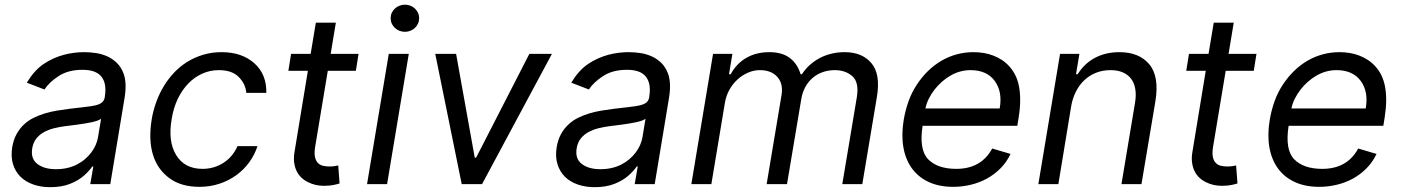

<svg xmlns="http://www.w3.org/2000/svg" viewBox="-20 -771 5870 804"><path d="M31.2 -154.8Q36.6 -186.1 49.2 -209.2Q61.8 -232.2 79.7 -249.1Q97.7 -266 120 -277.2Q142.4 -288.4 167.1 -295.8Q191.8 -303.3 218 -307.7Q244.3 -312.1 269.9 -315.3Q307.9 -320.3 334.9 -323Q361.9 -325.6 379.8 -329.9Q397.7 -334.2 407.1 -342Q416.5 -349.8 419 -365.1V-367.9Q427.6 -420.1 405.2 -449.4Q382.8 -478.7 325.3 -478.7Q265.6 -478.7 225.5 -452.4Q185.4 -426.1 166.2 -396.3L92.3 -424.7Q107.2 -449.6 124.5 -469.1Q141.7 -488.6 161.9 -502.5Q182.2 -516.3 203.7 -525.9Q225.1 -535.5 246.8 -541.4Q268.5 -547.2 290.1 -549.9Q311.8 -552.6 332.4 -552.6Q358.7 -552.6 383.9 -548.5Q409.1 -544.4 431.1 -534.1Q453.1 -523.8 470.3 -506.6Q487.6 -489.3 497.5 -463.1Q512.1 -422.9 501.4 -359.4L441.8 0H358L370.7 -73.9H366.5Q360.4 -65 351.9 -55.6Q343.4 -46.2 332 -35.9Q308.9 -15.3 273.4 -1.2Q237.9 12.8 190.3 12.8Q151.6 12.8 119.5 1.6Q87.4 -9.6 65.7 -31.1Q44 -52.6 34.4 -83.8Q24.9 -115.1 31.2 -154.8ZM136 -84.9Q164.4 -62.5 214.5 -62.5Q263.5 -62.5 301.8 -82Q320.7 -91.6 335.8 -104.6Q350.9 -117.5 362.2 -132.5Q373.6 -147.4 380.7 -163.9Q387.8 -180.4 390.6 -197.4L403.4 -274.1Q399.1 -269.9 388.8 -266.2Q378.6 -262.4 364.9 -259.4Q351.2 -256.4 335.6 -253.9Q320 -251.4 304.9 -249.3Q289.8 -247.2 276.5 -245.6Q263.1 -244 254.3 -242.9Q229 -239.7 205.8 -233.8Q182.5 -228 163.7 -217.5Q144.9 -207 132.1 -190.9Q119.3 -174.7 115.1 -150.6Q107.6 -106.9 136 -84.9Z M615.1 -269.9Q621.1 -307.2 633.9 -342.7Q646.7 -378.2 665.5 -409.4Q684.3 -440.7 709.3 -467.2Q734.4 -493.6 764.9 -512.4Q795.5 -531.2 831.3 -541.9Q867.2 -552.6 907.7 -552.6Q993.3 -552.6 1045.5 -505.7Q1096.9 -459.5 1095.2 -382.1H1011.4Q1009.6 -401.3 1002.1 -417.3Q994.7 -433.2 979.8 -448.5Q951.7 -477.3 896.3 -477.3Q859.7 -477.3 827.1 -462.7Q794.4 -448.2 768.5 -421.3Q742.5 -394.5 724.4 -356.9Q706.3 -319.2 698.9 -272.7Q682.5 -178.6 718 -121.1Q753.2 -63.9 828.1 -63.9Q852.6 -63.9 874.8 -70.5Q897 -77.1 916 -89.3Q935 -101.6 949.9 -119.1Q964.8 -136.7 974.4 -159.1H1058.2Q1046.5 -122.9 1024 -91.8Q1001.4 -60.7 970 -37.8Q938.6 -14.9 899.3 -1.8Q860.1 11.4 815.3 11.4Q738.3 11.4 689.3 -24.9Q638.8 -62.1 620.2 -124.1Q601.6 -186.1 615.1 -269.9Z M1198.9 -545.5H1280.9L1302.6 -676.1H1386.4L1364.7 -545.5H1481.5L1470.2 -474.4H1352.6L1299.7 -156.2Q1295.5 -129.6 1299 -113.5Q1302.6 -97.3 1311.4 -88.4Q1320.3 -79.5 1332.9 -76.7Q1345.5 -73.9 1359.4 -73.9Q1373.2 -73.9 1382.1 -75.5Q1391 -77.1 1396.3 -78.1L1402 -2.8Q1392.4 0.4 1376.2 3.7Q1360.1 7.1 1336.6 7.1Q1300.1 7.1 1269.9 -8.2Q1254.3 -15.6 1242 -27.3Q1229.8 -39.1 1222.1 -54.7Q1214.5 -70.3 1211.8 -90Q1209.2 -109.7 1213.1 -133.5L1269.2 -474.4H1187.5Z M1608 -545.5H1691.8L1600.9 0H1517ZM1615.8 -694.6Q1615.8 -707 1620.6 -717.3Q1625.4 -727.6 1633.7 -735.3Q1642 -742.9 1652.9 -747.2Q1663.7 -751.4 1675.4 -751.4Q1687.5 -751.4 1698.3 -747.2Q1709.2 -742.9 1717.3 -735.3Q1725.5 -727.6 1730.3 -717.3Q1735.1 -707 1735.1 -694.6Q1735.1 -682.5 1730.3 -672.1Q1725.5 -661.6 1717.3 -653.9Q1709.2 -646.3 1698.3 -642Q1687.5 -637.8 1675.4 -637.8Q1663.7 -637.8 1652.9 -642Q1642 -646.3 1633.7 -653.9Q1625.4 -661.6 1620.6 -672.1Q1615.8 -682.5 1615.8 -694.6Z M1802.6 -545.5H1889.9L1968 -110.8H1973.7L2196.7 -545.5H2291.2L1998.6 0H1913.4Z M2311.1 -154.8Q2316.4 -186.1 2329 -209.2Q2341.6 -232.2 2359.6 -249.1Q2377.5 -266 2399.9 -277.2Q2422.2 -288.4 2446.9 -295.8Q2471.6 -303.3 2497.9 -307.7Q2524.1 -312.1 2549.7 -315.3Q2587.7 -320.3 2614.7 -323Q2641.7 -325.6 2659.6 -329.9Q2677.6 -334.2 2687 -342Q2696.4 -349.8 2698.9 -365.1V-367.9Q2707.4 -420.1 2685 -449.4Q2662.6 -478.7 2605.1 -478.7Q2545.5 -478.7 2505.3 -452.4Q2465.2 -426.1 2446 -396.3L2372.2 -424.7Q2387.1 -449.6 2404.3 -469.1Q2421.5 -488.6 2441.8 -502.5Q2462 -516.3 2483.5 -525.9Q2505 -535.5 2526.6 -541.4Q2548.3 -547.2 2570 -549.9Q2591.6 -552.6 2612.2 -552.6Q2638.5 -552.6 2663.7 -548.5Q2688.9 -544.4 2710.9 -534.1Q2733 -523.8 2750.2 -506.6Q2767.4 -489.3 2777.3 -463.1Q2791.9 -422.9 2781.2 -359.4L2721.6 0H2637.8L2650.6 -73.9H2646.3Q2640.3 -65 2631.7 -55.6Q2623.2 -46.2 2611.9 -35.9Q2588.8 -15.3 2553.3 -1.2Q2517.8 12.8 2470.2 12.8Q2431.5 12.8 2399.3 1.6Q2367.2 -9.6 2345.5 -31.1Q2323.9 -52.6 2314.3 -83.8Q2304.7 -115.1 2311.1 -154.8ZM2415.8 -84.9Q2444.2 -62.5 2494.3 -62.5Q2543.3 -62.5 2581.7 -82Q2600.5 -91.6 2615.6 -104.6Q2630.7 -117.5 2642 -132.5Q2653.4 -147.4 2660.5 -163.9Q2667.6 -180.4 2670.5 -197.4L2683.2 -274.1Q2679 -269.9 2668.7 -266.2Q2658.4 -262.4 2644.7 -259.4Q2631 -256.4 2615.4 -253.9Q2599.8 -251.4 2584.7 -249.3Q2569.6 -247.2 2556.3 -245.6Q2543 -244 2534.1 -242.9Q2508.9 -239.7 2485.6 -233.8Q2462.4 -228 2443.5 -217.5Q2424.7 -207 2411.9 -190.9Q2399.1 -174.7 2394.9 -150.6Q2387.4 -106.9 2415.8 -84.9Z M2875 0 2965.9 -545.5H3046.9L3032.7 -460.2H3039.8Q3064.3 -505.3 3105.6 -528.9Q3147 -552.6 3201.7 -552.6Q3255 -552.6 3287.3 -528.2Q3319.6 -503.9 3332.4 -460.2H3338.1Q3351.9 -481.5 3370.7 -498.6Q3389.6 -515.6 3412.3 -527.7Q3435 -539.8 3461.5 -546.2Q3487.9 -552.6 3517 -552.6Q3590.2 -552.6 3628.9 -506.7Q3668 -460.9 3652 -365.1L3590.9 0H3507.1L3568.2 -365.1Q3577.8 -426.5 3549.4 -451.7Q3520.6 -477.3 3475.9 -477.3Q3447.8 -477.3 3424 -468.6Q3400.2 -459.9 3381.9 -443.9Q3363.6 -427.9 3351.6 -405.4Q3339.5 -382.8 3335.2 -355.1L3275.6 0H3190.3L3252.8 -373.6Q3260.3 -420.5 3235.1 -448.9Q3209.9 -477.3 3161.9 -477.3Q3137.4 -477.3 3113.3 -467.2Q3089.1 -457 3069.1 -438.9Q3049 -420.8 3034.8 -395.8Q3020.6 -370.7 3015.6 -340.9L2958.8 0Z M3764.2 -268.5Q3771.3 -310.4 3784.6 -347.3Q3797.9 -384.2 3819.2 -416.5Q3840.2 -448.5 3866.1 -473.7Q3892 -498.9 3922.1 -516.5Q3952.1 -534.1 3986 -543.3Q4019.9 -552.6 4056.8 -552.6Q4078.1 -552.6 4098.9 -549.2Q4119.7 -545.8 4138.8 -538.5Q4158 -531.2 4175.4 -519.9Q4192.8 -508.5 4207 -492.5Q4221.6 -476.6 4231.9 -455.6Q4242.2 -434.7 4247.2 -408.4Q4252.1 -382.1 4252 -350.1Q4251.8 -318.2 4245.7 -279.8L4240.1 -244.3H3843.4Q3827.8 -144.2 3866.8 -104Q3905.9 -63.9 3984.4 -63.9Q4036.2 -63.9 4073.9 -85Q4111.5 -106.2 4134.9 -149.1L4211.6 -126.4Q4195.3 -92 4169.6 -66.1Q4143.8 -40.1 4112.2 -22.9Q4080.6 -5.7 4044.6 2.8Q4008.5 11.4 3971.6 11.4Q3912.6 11.4 3869 -8.9Q3825.3 -29.1 3798.7 -65.9Q3772 -102.6 3763 -154.1Q3753.9 -205.6 3764.2 -268.5ZM3855.1 -316.8H4166.2Q4178.6 -386.7 4145.6 -431.8Q4112.6 -477.3 4044 -477.3Q3998.9 -477.3 3958.5 -453.5Q3940.3 -442.8 3923.7 -428.1Q3907 -413.4 3893.1 -395.4Q3879.3 -377.5 3869.3 -357.6Q3859.4 -337.7 3855.1 -316.8Z M4419 -545.5H4500L4485.8 -460.2H4492.9Q4505.7 -481.2 4522.9 -498Q4540.1 -514.9 4562.1 -527.2Q4584.2 -539.4 4610.4 -546Q4636.7 -552.6 4667.6 -552.6Q4750 -552.6 4792.6 -501.8Q4835.2 -451 4818.2 -346.6L4759.9 0H4676.1L4733 -340.9Q4738.3 -372.9 4734 -398.3Q4729.8 -423.7 4716.4 -441.2Q4703.1 -458.8 4681.6 -468Q4660.2 -477.3 4630.7 -477.3Q4596.9 -477.3 4569.1 -466.1Q4541.2 -454.9 4520.2 -434.8Q4499.3 -414.8 4485.4 -387.4Q4471.6 -360.1 4465.9 -328.1L4411.9 0H4328.1Z M4958.8 -545.5H5040.8L5062.5 -676.1H5146.3L5124.6 -545.5H5241.5L5230.1 -474.4H5112.6L5059.7 -156.2Q5055.4 -129.6 5058.9 -113.5Q5062.5 -97.3 5071.4 -88.4Q5080.3 -79.5 5092.9 -76.7Q5105.5 -73.9 5119.3 -73.9Q5133.2 -73.9 5142 -75.5Q5150.9 -77.1 5156.2 -78.1L5161.9 -2.8Q5152.3 0.4 5136.2 3.7Q5120 7.1 5096.6 7.1Q5060 7.1 5029.8 -8.2Q5014.2 -15.6 5002 -27.3Q4989.7 -39.1 4982.1 -54.7Q4974.4 -70.3 4971.8 -90Q4969.1 -109.7 4973 -133.5L5029.1 -474.4H4947.4Z M5296.9 -268.5Q5304 -310.4 5317.3 -347.3Q5330.6 -384.2 5351.9 -416.5Q5372.9 -448.5 5398.8 -473.7Q5424.7 -498.9 5454.7 -516.5Q5484.7 -534.1 5518.6 -543.3Q5552.6 -552.6 5589.5 -552.6Q5610.8 -552.6 5631.6 -549.2Q5652.3 -545.8 5671.5 -538.5Q5690.7 -531.2 5708.1 -519.9Q5725.5 -508.5 5739.7 -492.5Q5754.3 -476.6 5764.6 -455.6Q5774.9 -434.7 5779.8 -408.4Q5784.8 -382.1 5784.6 -350.1Q5784.4 -318.2 5778.4 -279.8L5772.7 -244.3H5376.1Q5360.4 -144.2 5399.5 -104Q5438.6 -63.9 5517 -63.9Q5568.9 -63.9 5606.5 -85Q5644.2 -106.2 5667.6 -149.1L5744.3 -126.4Q5728 -92 5702.2 -66.1Q5676.5 -40.1 5644.9 -22.9Q5613.3 -5.7 5577.2 2.8Q5541.2 11.4 5504.3 11.4Q5445.3 11.4 5401.6 -8.9Q5358 -29.1 5331.3 -65.9Q5304.7 -102.6 5295.6 -154.1Q5286.6 -205.6 5296.9 -268.5ZM5387.8 -316.8H5698.9Q5711.3 -386.7 5678.3 -431.8Q5645.2 -477.3 5576.7 -477.3Q5531.6 -477.3 5491.1 -453.5Q5473 -442.8 5456.3 -428.1Q5439.6 -413.4 5425.8 -395.4Q5411.9 -377.5 5402 -357.6Q5392 -337.7 5387.8 -316.8Z"/></svg>

Font: Inter P
Style: Italic
Weight: 400
Italic angle: -9.40001°
Designer: Rasmus Andersson
Foundry: rsms
Version: Version 3.018;git-588b23468